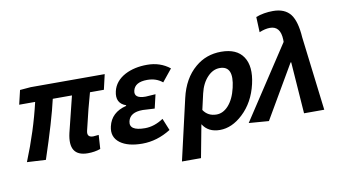

<svg xmlns="http://www.w3.org/2000/svg" viewBox="-93 -1040 2633 1469"><g transform="rotate(-10 1224.0 -305.5)"><path d="M401 -164 470 -443H321Q284 -280 188 8L42 0Q134 -227 184 -443H60L86 -553L170 -560H745L718 -443H610Q579 -337 537 -157Q525 -106 576 -106Q584 -106 619 -110L612 -2Q567 14 514 14Q360 14 401 -164Z M766 -30Q703 -77 722 -158Q746 -263 864 -292L865 -297Q785 -325 806 -416Q824 -493 904 -536Q977 -574 1076 -574Q1178 -574 1252 -515L1175 -420Q1127 -460 1057 -460Q961 -460 946 -396Q932 -336 1024 -336Q1035 -336 1101 -341L1076 -234Q998 -239 984 -239Q885 -239 869 -172Q852 -99 978 -99Q1050 -99 1121 -146L1159 -53Q1052 14 937 14Q826 14 766 -30Z M1320 -273Q1354 -421 1449 -501Q1534 -574 1651 -574Q1772 -574 1822 -499Q1873 -423 1842 -289Q1810 -151 1719 -66Q1634 14 1540 14Q1449 14 1407 -54Q1371 143 1359 201H1211ZM1626 -151Q1671 -200 1691 -287Q1730 -453 1619 -453Q1567 -453 1524 -408Q1479 -361 1461 -283L1433 -160Q1468 -107 1535 -107Q1585 -107 1626 -151Z M1765 0 2136 -565V-582Q2133 -689 2051 -689Q2014 -689 1968 -670L1963 -789Q2024 -812 2096 -812Q2188 -812 2232 -755Q2274 -699 2282 -575L2352 0H2195L2166 -401H2161L1920 12Z"/></g></svg>

Font: KaiGen Gothic CN Bold
Style: Bold
Weight: 700
Designer: Ryoko NISHIZUKA  (kana & ideographs); Paul D. Hunt (Latin, Greek & Cyrillic); Wenlong ZHANG  (bopomofo); Sandoll Communi
Foundry: Adobe Systems Incorporated
Version: Version 1.002.20150501